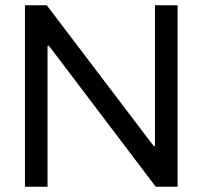

<svg xmlns="http://www.w3.org/2000/svg" viewBox="-20 -711 771 731"><path d="M570 -155V-691H656V0H573L166 -537H161V0H75V-691H158L565 -155Z"/></svg>

Font: Average Sans
Style: Regular
Weight: 400
Designer: Eduardo Rodriguez Tunni
Foundry: Eduardo Rodriguez Tunni
Version: Version 1.002